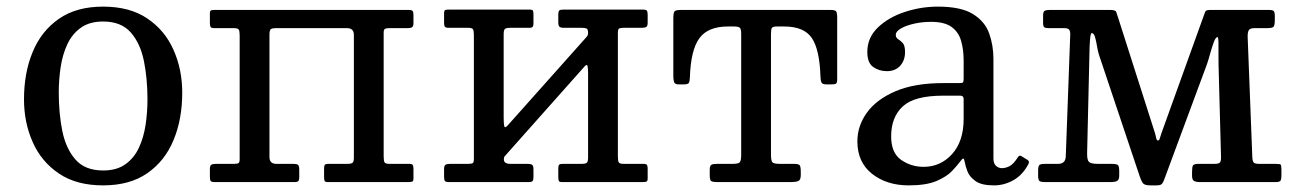

<svg xmlns="http://www.w3.org/2000/svg" viewBox="-20 -550 3924 580"><path d="M52.5 -250C52.5 -203.3 61.2 -160.2 78.8 -120.8C96.2 -81.2 122.7 -49.6 158 -25.8C193.3 -1.9 237.8 10 291.5 10C345.2 10 389.7 -2.2 425 -26.8C460.3 -51.2 486.8 -84.6 504.2 -126.8C521.8 -168.9 530.5 -216.7 530.5 -270C530.5 -316.7 521.8 -359.8 504.2 -399.2C486.8 -438.8 460.3 -470.4 425 -494.2C389.7 -518.1 345.2 -530 291.5 -530C237.8 -530 193.3 -517.8 158 -493.2C122.7 -468.8 96.2 -435.4 78.8 -393.2C61.2 -351.1 52.5 -303.3 52.5 -250ZM157.5 -270C157.5 -296 159.4 -321.8 163.2 -347.2C167.1 -372.8 173.8 -395.8 183.5 -416.5C193.2 -437.2 206.8 -453.8 224.2 -466.2C241.8 -478.8 264.2 -485 291.5 -485C327.8 -485 355.7 -474 375 -452C394.3 -430 407.6 -401.2 414.8 -365.5C421.9 -329.8 425.5 -291.3 425.5 -250C425.5 -224 423.6 -198.2 419.8 -172.8C415.9 -147.2 409.2 -124.2 399.5 -103.5C389.8 -82.8 376.2 -66.2 358.8 -53.8C341.2 -41.2 318.8 -35 291.5 -35C255.2 -35 227.3 -46 208 -68C188.7 -90 175.4 -118.8 168.2 -154.5C161.1 -190.2 157.5 -228.7 157.5 -270Z M794 -75.5V-445.5C794 -454.2 795.3 -459.6 798 -461.8C800.7 -463.9 806 -465 814 -465H1028C1042 -465 1049 -458.2 1049 -444.5V-74.5C1049 -65.8 1047.7 -60.4 1045 -58.2C1042.3 -56.1 1037 -55 1029 -55H971.5C966.2 -55 962.8 -54 961.2 -52C959.8 -50 959 -46.2 959 -40.5V-15.5C959 -10.2 959.5 -6.2 960.5 -3.8C961.5 -1.2 964.7 0 970 0H1213.5C1219.2 0 1223.2 -0.5 1225.5 -1.5C1227.8 -2.5 1229 -5.7 1229 -11V-40C1229 -45.7 1228.2 -49.6 1226.8 -51.8C1225.2 -53.9 1221.7 -55 1216 -55H1157C1148.3 -55 1143.2 -56.6 1141.5 -59.8C1139.8 -62.9 1139 -68.8 1139 -77.5V-451C1139 -457.3 1140.2 -461.2 1142.8 -462.8C1145.2 -464.2 1149.7 -465 1156 -465H1211C1217.7 -465 1222.3 -465.9 1225 -467.8C1227.7 -469.6 1229 -474 1229 -481V-504C1229 -510.3 1228.2 -514.6 1226.5 -516.8C1224.8 -518.9 1221 -520 1215 -520H629.5C624.2 -520 620.2 -519.6 617.8 -518.8C615.2 -517.9 614 -514.7 614 -509V-480C614 -474.3 614.8 -470.4 616.5 -468.2C618.2 -466.1 621.7 -465 627 -465H686C694.7 -465 699.8 -463.4 701.5 -460.2C703.2 -457.1 704 -451.2 704 -442.5V-69C704 -62.7 702.8 -58.8 700.5 -57.2C698.2 -55.8 693.7 -55 687 -55H632C625.7 -55 621.1 -54.1 618.2 -52.2C615.4 -50.4 614 -46 614 -39V-16C614 -9.7 614.8 -5.4 616.5 -3.2C618.2 -1.1 622 0 628 0H870C875.7 0 879.4 -1 881.2 -3C883.1 -5 884 -9 884 -15V-38C884 -45.3 882.8 -50 880.2 -52C877.8 -54 873.2 -55 866.5 -55H815C801 -55 794 -61.8 794 -75.5Z M1846.5 -77.5V-452C1846.5 -458.3 1847.8 -462.2 1850.2 -463.8C1852.8 -465.2 1857.2 -466 1863.5 -466H1918.5C1925.2 -466 1929.8 -466.9 1932.5 -468.8C1935.2 -470.6 1936.5 -475 1936.5 -482V-505C1936.5 -511.3 1935.7 -515.6 1934 -517.8C1932.3 -519.9 1928.5 -521 1922.5 -521H1680.5C1674.8 -521 1671.1 -520 1669.2 -518C1667.4 -516 1666.5 -512 1666.5 -506V-483C1666.5 -475.7 1667.8 -471 1670.2 -469C1672.8 -467 1677.3 -466 1684 -466H1735.5C1743.2 -466 1748.6 -465.3 1751.8 -464C1754.9 -462.7 1756.5 -458.2 1756.5 -450.5C1756.5 -445.8 1755 -441.8 1752 -438.5L1514 -171.5C1508 -164.8 1504.4 -164 1503.2 -169C1502.1 -174 1501.5 -183 1501.5 -196V-446.5C1501.5 -455.2 1502.8 -460.6 1505.5 -462.8C1508.2 -464.9 1513.5 -466 1521.5 -466H1579C1584.3 -466 1587.8 -467.1 1589.2 -469.2C1590.8 -471.4 1591.5 -475.2 1591.5 -480.5V-505.5C1591.5 -511.2 1591 -515.2 1590 -517.5C1589 -519.8 1585.8 -521 1580.5 -521H1337C1331.7 -521 1327.8 -520.6 1325.2 -519.8C1322.8 -518.9 1321.5 -515.7 1321.5 -510V-481C1321.5 -475.3 1322.3 -471.4 1324 -469.2C1325.7 -467.1 1329.2 -466 1334.5 -466H1393.5C1402.2 -466 1407.3 -464.4 1409 -461.2C1410.7 -458.1 1411.5 -452.2 1411.5 -443.5V-69C1411.5 -62.7 1410.3 -58.8 1408 -57.2C1405.7 -55.8 1401.2 -55 1394.5 -55H1339.5C1333.2 -55 1328.6 -54.1 1325.8 -52.2C1322.9 -50.4 1321.5 -46 1321.5 -39V-16C1321.5 -9.7 1322.3 -5.4 1324 -3.2C1325.7 -1.1 1329.5 0 1335.5 0H1577.5C1583.2 0 1586.9 -1 1588.8 -3C1590.6 -5 1591.5 -9 1591.5 -15V-38C1591.5 -45.3 1590.2 -50 1587.8 -52C1585.2 -54 1580.7 -55 1574 -55H1522.5C1508.8 -55 1502 -59.5 1502 -68.5C1502 -72.8 1502.8 -75.9 1504.5 -77.8C1506.2 -79.6 1508 -81.7 1510 -84L1746.5 -350C1750.8 -354.7 1753.6 -354.9 1754.8 -350.8C1755.9 -346.6 1756.5 -339.5 1756.5 -329.5V-74.5C1756.5 -65.8 1755.2 -60.4 1752.5 -58.2C1749.8 -56.1 1744.5 -55 1736.5 -55H1679C1673.7 -55 1670.2 -54 1668.8 -52C1667.2 -50 1666.5 -46.2 1666.5 -40.5V-15.5C1666.5 -10.2 1667 -6.2 1668 -3.8C1669 -1.2 1672.2 0 1677.5 0H1921C1926.7 0 1930.7 -0.5 1933 -1.5C1935.3 -2.5 1936.5 -5.7 1936.5 -11V-40C1936.5 -45.7 1935.8 -49.6 1934.2 -51.8C1932.8 -53.9 1929.2 -55 1923.5 -55H1864.5C1855.8 -55 1850.7 -56.6 1849 -59.8C1847.3 -62.9 1846.5 -68.8 1846.5 -77.5Z M2124 -20.5C2124 -11.2 2125.4 -5.4 2128.2 -3.2C2131.1 -1.1 2137.3 0 2147 0H2370C2379 0 2386.1 -1 2391.2 -3C2396.4 -5 2399 -11 2399 -21V-30.5C2399 -40.8 2398 -47.5 2396 -50.5C2394 -53.5 2388 -55 2378 -55H2336C2323.7 -55 2316.1 -56.6 2313.2 -59.8C2310.4 -62.9 2309 -70.8 2309 -83.5V-448.5C2309 -457.5 2310 -463.3 2312 -466C2314 -468.7 2319.3 -470 2328 -470H2349C2389 -470 2416.8 -458.3 2432.5 -435C2448.2 -411.7 2456.8 -372.8 2458.5 -318.5C2458.8 -310.5 2459.8 -304.6 2461.5 -300.8C2463.2 -296.9 2468.7 -295 2478 -295H2490C2497.7 -295 2502.8 -295.8 2505.2 -297.2C2507.8 -298.8 2509 -303.2 2509 -310.5V-496.5C2509 -506.5 2507.9 -512.9 2505.8 -515.8C2503.6 -518.6 2497.7 -520 2488 -520H2038C2026.7 -520 2019.8 -518.5 2017.5 -515.5C2015.2 -512.5 2014 -505.2 2014 -493.5V-320.5C2014 -313.2 2014.8 -307.1 2016.2 -302.2C2017.8 -297.4 2022.7 -295 2031 -295H2045C2053.7 -295 2058.9 -296.5 2060.8 -299.5C2062.6 -302.5 2063.7 -307.8 2064 -315.5C2065.7 -370.8 2075.2 -410.4 2092.5 -434.2C2109.8 -458.1 2138.7 -470 2179 -470H2197C2206.3 -470 2212.3 -468.7 2215 -466C2217.7 -463.3 2219 -457.2 2219 -447.5V-82.5C2219 -70.2 2217.5 -62.5 2214.5 -59.5C2211.5 -56.5 2204 -55 2192 -55H2145C2137.7 -55 2132.3 -54.1 2129 -52.2C2125.7 -50.4 2124 -45.5 2124 -37.5Z M2570 -123C2570 -81 2584.8 -48.3 2614.2 -25C2643.8 -1.7 2680.7 10 2725 10C2760.3 10 2788.3 5.6 2809 -3.2C2829.7 -12.1 2845.3 -22.2 2856 -33.5C2866.7 -44.8 2874.7 -54.2 2880 -61.5C2884.7 -67.8 2887.9 -71 2889.8 -71C2891.6 -71 2893 -68 2894 -62C2895.3 -54 2898.1 -44.3 2902.2 -33C2906.4 -21.7 2914.6 -11.7 2926.8 -3C2938.9 5.7 2957.5 10 2982.5 10H2983C3003.3 10 3022.8 4.8 3041.5 -5.8C3060.2 -16.2 3075.3 -32.7 3087 -55C3089.3 -60.3 3088.3 -64.3 3084 -67L3066 -78C3061.7 -81.3 3057.8 -80.2 3054.5 -74.5C3045.8 -60.8 3037.5 -52 3029.5 -48C3021.5 -44 3014 -42 3007 -42C3000 -42 2993.9 -44.3 2988.8 -49C2983.6 -53.7 2981 -61 2981 -71V-372C2981 -399 2976.8 -424.6 2968.2 -448.8C2959.8 -472.9 2943.4 -492.5 2919.2 -507.5C2895.1 -522.5 2859.7 -530 2813 -530C2779.3 -530 2746.2 -524.7 2713.5 -514C2680.8 -503.3 2653.8 -487.8 2632.2 -467.2C2610.8 -446.8 2600 -422 2600 -393C2600 -371 2606 -355.8 2618 -347.5C2630 -339.2 2643.7 -335 2659 -335C2676 -335 2689.4 -340.4 2699.2 -351.2C2709.1 -362.1 2714 -376 2714 -393C2714 -406 2711.7 -415 2707 -420C2702.3 -425 2697.7 -428.9 2693 -431.8C2688.3 -434.6 2686 -439 2686 -445C2686 -451.7 2691.2 -458 2701.5 -464C2711.8 -470 2725.2 -474.8 2741.5 -478.5C2757.8 -482.2 2775 -484 2793 -484C2819.7 -484 2840.1 -478.9 2854.2 -468.8C2868.4 -458.6 2878.1 -444.7 2883.2 -427C2888.4 -409.3 2891 -389.3 2891 -367V-312C2891 -306 2890.2 -302.3 2888.8 -301C2887.2 -299.7 2883.7 -299 2878 -299H2829C2771.7 -299 2723.8 -290.8 2685.5 -274.5C2647.2 -258.2 2618.3 -236.7 2599 -210C2579.7 -183.3 2570 -154.3 2570 -123ZM2672 -138C2672 -176.7 2683.7 -206.8 2707 -228.5C2730.3 -250.2 2771 -261 2829 -261H2881C2887.7 -261 2891 -257.7 2891 -251V-191C2891 -145.7 2879.3 -110.2 2856 -84.5C2832.7 -58.8 2804 -46 2770 -46C2745 -46 2722.4 -53 2702.2 -67C2682.1 -81 2672 -104.7 2672 -138Z M3195 -465C3202.7 -465 3207.7 -463.3 3210 -460C3212.3 -456.7 3213.3 -451.7 3213 -445L3199.5 -77C3198.8 -62.3 3191 -55 3176 -55H3137C3128 -55 3122.2 -53.8 3119.8 -51.5C3117.2 -49.2 3116 -43.3 3116 -34V-20C3116 -11 3117.3 -5.4 3120 -3.2C3122.7 -1.1 3128.7 0 3138 0H3335C3344 0 3350.6 -1.2 3354.8 -3.5C3358.9 -5.8 3361 -11.3 3361 -20V-33C3361 -43 3359.6 -49.2 3356.8 -51.5C3353.9 -53.8 3347.7 -55 3338 -55H3297C3282.7 -55 3273.5 -57 3269.5 -61C3265.5 -65 3263.7 -73.8 3264 -87.5L3271.5 -409C3272.2 -424.7 3273 -435.4 3274 -441.2C3275 -447.1 3276.3 -450 3278 -450C3282.3 -450 3285.7 -445.9 3288 -437.8C3290.3 -429.6 3292.3 -420.3 3294 -410C3295.7 -399.7 3297.7 -391 3300 -384L3423 -17C3425.7 -8.7 3428.7 -2.1 3432 2.8C3435.3 7.6 3443 10 3455 10H3473C3481.7 10 3487.3 8.5 3490 5.5C3492.7 2.5 3495 -2 3497 -8L3626 -356C3629.3 -365.7 3632.8 -376.9 3636.2 -389.8C3639.8 -402.6 3643.3 -413.8 3647 -423.5C3650.7 -433.2 3654.3 -438 3658 -438C3659.7 -438 3660.6 -432.8 3660.8 -422.5C3660.9 -412.2 3660.9 -400.4 3660.8 -387.2C3660.6 -374.1 3660.7 -363.2 3661 -354.5L3668.5 -76C3668.8 -68 3667.8 -62.5 3665.5 -59.5C3663.2 -56.5 3657.7 -55 3649 -55H3601C3591.3 -55 3585.6 -53.4 3583.8 -50.2C3581.9 -47.1 3581 -40.7 3581 -31V-19C3581 -10.7 3583.1 -5.4 3587.2 -3.2C3591.4 -1.1 3597.3 0 3605 0H3833C3841.3 0 3846.4 -1.4 3848.2 -4.2C3850.1 -7.1 3851 -12.7 3851 -21V-36C3851 -45.7 3850.2 -51.2 3848.8 -52.8C3847.2 -54.2 3841.7 -55 3832 -55H3784C3775 -55 3769.3 -56.4 3767 -59.2C3764.7 -62.1 3763.3 -67.7 3763 -76L3749 -438C3748.7 -446.7 3749.7 -453.3 3752 -458C3754.3 -462.7 3760.2 -465 3769.5 -465H3808C3818.7 -465 3825.2 -466.5 3827.5 -469.5C3829.8 -472.5 3831 -479.3 3831 -490V-502C3831 -509.7 3829.8 -514.6 3827.5 -516.8C3825.2 -518.9 3820.3 -520 3813 -520H3638C3628.7 -520 3623.3 -518.8 3622 -516.5C3620.7 -514.2 3618.8 -509.7 3616.5 -503L3489 -149C3486.3 -140.7 3484.4 -134.7 3483.2 -131C3482.1 -127.3 3480.3 -125.5 3478 -125.5C3475.3 -125.5 3473.4 -128.7 3472.2 -135C3471.1 -141.3 3468.8 -149.3 3465.5 -159L3357.5 -497C3355.2 -504.7 3353.2 -510.4 3351.8 -514.2C3350.2 -518.1 3344 -520 3333 -520H3152C3144.7 -520 3139.3 -519.2 3136 -517.5C3132.7 -515.8 3131 -511 3131 -503V-480C3131 -473.7 3132.2 -469.6 3134.5 -467.8C3136.8 -465.9 3141.3 -465 3148 -465Z"/></svg>

Font: Besley*
Style: Regular
Weight: 400
Designer: Owen Earl
Foundry: indestructible type*
Version: Version 3.000; ttfautohint (v1.8.3)